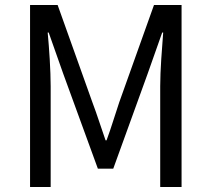

<svg xmlns="http://www.w3.org/2000/svg" viewBox="-20 -753 852 773"><path d="M101 0H184V-406C184 -469 178 -558 172 -622H176L235 -455L374 -74H436L574 -455L633 -622H637C632 -558 625 -469 625 -406V0H711V-733H600L460 -341C443 -291 428 -239 409 -188H405C387 -239 371 -291 352 -341L212 -733H101Z"/></svg>

Font: Noto Sans HK
Style: Regular
Weight: 400
Designer: Ryoko NISHIZUKA 西塚涼子 (kana, bopomofo & ideographs); Paul D. Hunt (Latin, Greek & Cyrillic); Sandoll Communications 산돌커뮤니
Foundry: Adobe
Version: Version 2.004;hotconv 1.0.118;makeotfexe 2.5.65603